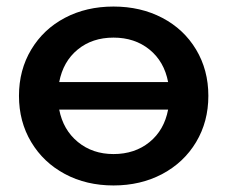

<svg xmlns="http://www.w3.org/2000/svg" viewBox="-20 -560 695 587"><path d="M617 -267Q617 -188 579.5 -125.5Q542 -63 476 -28Q410 7 327 7Q244 7 178.5 -28Q113 -63 75.5 -125.5Q38 -188 38 -267Q38 -346 75.5 -408.5Q113 -471 178.5 -505.5Q244 -540 327 -540Q410 -540 476 -505.5Q542 -471 579.5 -408.5Q617 -346 617 -267ZM161 -309H494Q482 -372 437 -408.5Q392 -445 327 -445Q262 -445 217.5 -408.5Q173 -372 161 -309ZM494 -225H161Q173 -163 218 -126Q263 -89 327 -89Q392 -89 437 -125.5Q482 -162 494 -225Z"/></svg>

Font: APTA Sans SemiBold
Style: Bold
Weight: 600
Version: Version 7.200